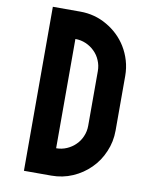

<svg xmlns="http://www.w3.org/2000/svg" viewBox="-125 -1353 1199 1450"><g transform="rotate(10 474.5 -628.0)"><path d="M370.1 -209Q413.1 -209 451.2 -225.6Q489.3 -242.2 517.6 -270.5Q546.9 -298.8 562.5 -336.9Q579.1 -375 579.1 -418.9Q649.4 -418.9 789.1 -418.9Q789.1 -332 755.9 -255.9Q723.6 -178.7 666 -122.1Q609.4 -65.4 533.2 -32.2Q457 1 370.1 1Q370.1 -51.8 370.1 -104.5Q370.1 -156.2 370.1 -209ZM579.1 -836.9Q579.1 -880.9 562.5 -918.9Q546.9 -957 517.6 -985.4Q489.3 -1013.7 451.2 -1030.3Q413.1 -1046.9 370.1 -1046.9Q370.1 -1117.2 370.1 -1256.8Q482.4 -1256.8 576.2 -1202.1Q670.9 -1147.5 726.6 -1057.6Q755.9 -1009.8 772.5 -954.1Q789.1 -898.4 789.1 -836.9Q736.3 -836.9 684.6 -836.9Q631.8 -836.9 579.1 -836.9ZM789.1 -418.9Q718.8 -418.9 579.1 -418.9Q579.1 -558.6 579.1 -836.9Q649.4 -836.9 789.1 -836.9Q789.1 -697.3 789.1 -418.9ZM160.2 1Q160.2 -69.3 160.2 -209Q229.5 -209 370.1 -209Q370.1 -139.6 370.1 1Q299.8 1 160.2 1ZM160.2 1Q160.2 -418 160.2 -1256.8Q229.5 -1256.8 370.1 -1256.8Q370.1 -837.9 370.1 1Q299.8 1 160.2 1Z"/></g></svg>

Font: CornerV20
Style: Regular
Weight: 400
Designer: Olivier Tavernier
Version: Version 20